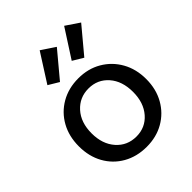

<svg xmlns="http://www.w3.org/2000/svg" viewBox="-199 -821 949 949"><g transform="rotate(-45 275.0 -347.0)"><path d="M275 9Q206 9 152.5 -21.5Q99 -52 69 -106Q39 -160 39 -230Q39 -300 69 -354Q99 -408 152.5 -439Q206 -470 275 -470Q343 -470 396 -439Q449 -408 479.5 -354Q510 -300 510 -230Q510 -160 479.5 -106Q449 -52 396 -21.5Q343 9 275 9ZM275 -63Q338 -63 378.5 -109.5Q419 -156 419 -231Q419 -307 378.5 -353Q338 -399 275 -399Q212 -399 170.5 -353Q129 -307 129 -231Q129 -156 170 -109.5Q211 -63 275 -63ZM368 -521 313 -554 409 -703 480 -655ZM198 -521 143 -554 238 -703 310 -655Z"/></g></svg>

Font: Inconsolata SemiExpanded Medium
Style: Regular
Weight: 500
Width: 6
Monospace: yes
Designer: Raph Levien, Cyreal, Brenton Simpson
Foundry: Raph Levien, Cyreal, Google
Version: Version 3.001; ttfautohint (v1.8.2.53-6de2)